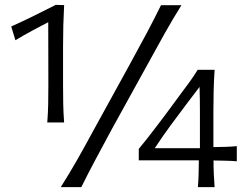

<svg xmlns="http://www.w3.org/2000/svg" viewBox="-20 -765 1009 785"><path d="M173.3 -264.2Q176.3 -303.2 177 -338.9Q177.7 -374.5 177.7 -417.5Q177.7 -481.9 177.5 -546.4Q177.2 -610.8 177.2 -674.3Q146 -658.2 112.5 -640.1Q79.1 -622.1 43 -600.6L25.9 -656.7Q72.8 -677.7 117.9 -700Q163.1 -722.2 208 -745.1L242.2 -744.1Q237.8 -664.6 237.8 -576.7V-417.5Q237.8 -374.5 238.5 -338.9Q239.3 -303.2 242.2 -264.2ZM228.5 0Q264.6 -57.1 296.1 -112.5Q327.6 -168 366.2 -239.3L508.3 -497.6Q548.8 -571.8 578.9 -627.9Q608.9 -684.1 638.2 -743.7H721.7Q684.6 -684.1 653.1 -627.9Q621.6 -571.8 581.1 -497.6L438.5 -239.3Q399.9 -168 370.4 -112.5Q340.8 -57.1 312.5 0ZM853 -108.9Q853 -77.6 854.2 -52.7Q855.5 -27.8 857.4 0H789.1Q791.5 -27.8 792 -53Q792.5 -78.1 793 -109.4H547.4V-156.2Q561.5 -172.9 580.8 -197.5Q600.1 -222.2 620.4 -248.8Q640.6 -275.4 657.2 -297.4L721.2 -384.3Q738.8 -407.2 756.3 -431.6Q773.9 -456.1 788.1 -479.5H857.4Q854.5 -435.5 853.5 -393.6Q852.5 -351.6 852.5 -310.1V-163.6Q877 -163.6 902.8 -164.6Q928.7 -165.5 948.2 -167.5V-105.5Q929.2 -107.4 903.1 -107.9Q877 -108.4 853 -108.9ZM612.8 -159.2H797.4V-300.3Q797.4 -327.6 797.1 -355Q796.9 -382.3 795.9 -409.7L749 -348.1Q713.4 -301.3 678.5 -253.7Q643.6 -206.1 612.8 -159.2Z"/></svg>

Font: Pinar-FD Regular
Style: FD-Regular
Weight: 400
Designer: Amin Abedi
Version: Version 3.000